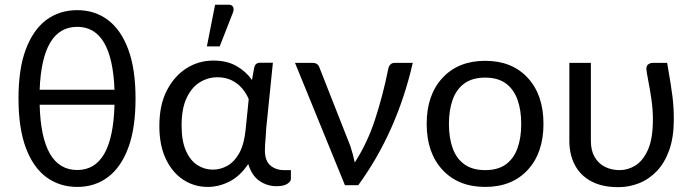

<svg xmlns="http://www.w3.org/2000/svg" viewBox="-20 -766 2862 794"><path d="M299.5 7Q227 7 172.2 -33Q117.5 -73 87 -154.2Q56.5 -235.5 56.5 -359Q56.5 -482 86.8 -562Q117 -642 170 -682.5Q225 -724 299.5 -724Q372.5 -724 426.5 -683.2Q480.5 -642.5 510.5 -561.5Q540.5 -480.5 540.5 -359Q540.5 -235.5 510.5 -155Q480.5 -74.5 427.5 -34.5Q373.5 7 299.5 7ZM299.5 -63Q446.5 -63 453.5 -333H144Q151 -63 299.5 -63ZM453.5 -395Q443.5 -655 299.5 -655Q154 -655 144 -395Z M839.5 7Q783 7 737.8 -22.8Q692.5 -52.5 665.8 -108.8Q639 -165 639 -244.5Q639 -331.5 669.5 -391Q700 -450.5 749.5 -482.5Q800 -515.5 863 -515.5Q919 -515.5 958.8 -492.5Q998.5 -469.5 1022 -435L1031.5 -488Q1036.5 -506.5 1055 -506.5H1108.5L1081 -236L1078.5 -196Q1075.5 -167.5 1075.5 -144Q1075.5 -100.5 1098.5 -81.5Q1121 -62.5 1154 -62.5H1183V-26.5Q1183 -15.5 1168 -5.8Q1153 4 1123 4Q1085.5 4 1053.5 -17.5Q1021.5 -39 1006.5 -88Q974 -38.5 929.5 -15.5Q885 7 839.5 7ZM860 -64.5Q892.5 -64.5 921.2 -81Q950 -97.5 969.8 -133.5Q989.5 -169.5 995.5 -227.5L1008.5 -356Q998.5 -380.5 980.8 -401Q963 -421.5 937.8 -434Q912.5 -446.5 879 -446.5Q840.5 -446.5 806.8 -426Q773 -405.5 752 -361.5Q731 -317.5 731 -247Q731 -183.5 748.8 -143Q766.5 -102.5 796 -83.5Q825.5 -64.5 860 -64.5ZM888.5 -574H835.5L869.5 -746.5H925Q945.5 -746.5 946 -727.5Q946 -721.5 943.5 -714.5Z M1461.5 0H1406.5L1200 -506H1273Q1294 -506 1300.5 -488L1429 -161.5Q1440.5 -126.5 1447 -94Q1499.5 -174.5 1532 -275Q1564.5 -375.5 1585 -478.5Q1590 -506 1612.5 -506H1687Q1621 -219 1461.5 0Z M1986.5 7Q1875.5 7 1810 -63.5Q1744.5 -134 1744.5 -254Q1744.5 -373.5 1810 -444Q1875.5 -514.5 1986.5 -514.5Q2097.5 -514.5 2162.5 -444Q2227.5 -373.5 2227.5 -254Q2227.5 -134 2162.5 -63.5Q2097.5 7 1986.5 7ZM1986.5 -62.5Q2039 -62.5 2071.8 -86.2Q2104.5 -110 2120 -153Q2135.5 -196 2135.5 -253.5Q2135.5 -310.5 2120 -353.8Q2104.5 -397 2071.8 -421Q2039 -445 1986.5 -445Q1933.5 -445 1900.5 -421Q1867.5 -397 1852 -353.8Q1836.5 -310.5 1836.5 -253.5Q1836.5 -196 1852 -153Q1867.5 -110 1900.8 -86.2Q1934 -62.5 1986.5 -62.5Z M2537 8Q2470.5 8 2425.5 -16Q2380.5 -40 2357.5 -83.2Q2334.5 -126.5 2334.5 -183.5V-506H2423.5V-183.5Q2423.5 -143.5 2439 -116.8Q2454.5 -90 2481.5 -76.2Q2508.5 -62.5 2543 -62.5Q2576.5 -62.5 2607.5 -81.5Q2639 -101 2659.5 -146.5Q2680 -192.5 2680 -271.5Q2680 -312.5 2674.2 -353.2Q2668.5 -394 2660.5 -434Q2653 -474 2653 -480Q2653 -495 2661.5 -500.5Q2670 -506 2678 -506H2739Q2756 -408.5 2761.2 -365Q2766.5 -321.5 2766.5 -271.5Q2766.5 -199 2747.8 -146Q2729 -93 2696.8 -59Q2664.5 -25 2623.2 -8.5Q2582 8 2537 8Z"/></svg>

Font: Verano Sans
Style: Regular
Weight: 400
Designer: Lukasz Dziedzic with Adam Twardoch and Botio Nikoltchev
Foundry: tyPoland Lukasz Dziedzic
Version: Version 3.001;December 28, 2019;FontCreator 12.0.0.2547 64-b